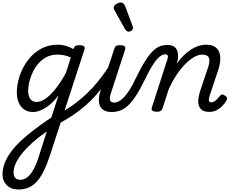

<svg xmlns="http://www.w3.org/2000/svg" viewBox="-93 -875 1856 1529"><path d="M54 634Q-4 634 -38.5 600Q-73 566 -73 514Q-73 468 -55.5 423Q-38 378 -5 333.5Q28 289 75.5 244.5Q123 200 183 155Q206 138 227.5 122Q249 106 271 91Q293 76 316 61L373 -116Q337 -68 300.5 -39Q264 -10 231 3.5Q198 17 170 17Q130 17 101 -2Q72 -21 56.5 -56.5Q41 -92 41 -141Q41 -186 54 -237.5Q67 -289 93 -338.5Q119 -388 158 -429Q197 -470 249.5 -494.5Q302 -519 367 -519Q388 -519 409.5 -515Q431 -511 452 -503Q473 -495 492 -484L494 -489Q500 -505 509 -510Q518 -515 537 -515Q568 -515 576.5 -505.5Q585 -496 578 -476L304 365Q280 437 254.5 488.5Q229 540 199.5 572Q170 604 134 619Q98 634 54 634ZM68 557Q98 557 124.5 536.5Q151 516 175 472.5Q199 429 219 362L280 171Q268 180 256 189Q244 198 232.5 206Q221 214 210 223Q162 262 125.5 299Q89 336 64.5 370.5Q40 405 27.5 437.5Q15 470 15 501Q15 519 21.5 532Q28 545 40 551Q52 557 68 557ZM199 -63Q233 -63 271.5 -90.5Q310 -118 351 -169.5Q392 -221 432 -295L471 -417Q441 -431 414.5 -435.5Q388 -440 363 -440Q315 -440 277.5 -420.5Q240 -401 212.5 -369Q185 -337 167 -298.5Q149 -260 140 -222Q131 -184 131 -153Q131 -125 139 -104.5Q147 -84 162 -73.5Q177 -63 199 -63Z M371 112Q361 117 353 109Q345 101 342 87.5Q339 74 342.5 60Q346 46 357 40Q418 9 469 -25.5Q520 -60 563.5 -98Q607 -136 645 -177.5Q683 -219 717.5 -265Q752 -311 784 -362Q793 -376 805.5 -373.5Q818 -371 824 -358.5Q830 -346 821 -331Q786 -269 749.5 -217Q713 -165 673.5 -120Q634 -75 589 -35.5Q544 4 490 40.5Q436 77 371 112Z M798 17Q758 17 734.5 3Q711 -11 702 -35Q693 -59 694.5 -89Q696 -119 707 -151L816 -483Q822 -503 831.5 -509Q841 -515 861 -515Q892 -515 900.5 -505.5Q909 -496 902 -476L794 -145Q777 -95 783.5 -76.5Q790 -58 819 -58Q833 -58 839.5 -46.5Q846 -35 844 -20.5Q842 -6 830.5 5.5Q819 17 798 17Z M797 17Q785 17 781.5 5.5Q778 -6 782 -20.5Q786 -35 795.5 -46.5Q805 -58 817 -58Q834 -58 854 -68.5Q874 -79 895.5 -102Q917 -125 940.5 -162Q964 -199 989 -253Q1031 -339 1064.5 -391.5Q1098 -444 1127.5 -471.5Q1157 -499 1184 -508Q1211 -517 1237 -517Q1248 -517 1251 -505.5Q1254 -494 1251 -479.5Q1248 -465 1240.5 -453.5Q1233 -442 1222 -442Q1208 -442 1192 -433.5Q1176 -425 1157 -403.5Q1138 -382 1115 -344Q1092 -306 1064 -248Q1022 -161 987 -108.5Q952 -56 920 -29Q888 -2 858 7.5Q828 17 797 17Z M931 -623Q924 -623 916.5 -628Q909 -633 901 -646L820 -791Q817 -797 814.5 -802Q812 -807 812 -813Q812 -824 821 -833.5Q830 -843 843.5 -849Q857 -855 870 -855Q893 -855 905 -823L962 -670Q964 -666 965 -661.5Q966 -657 966 -653Q966 -638 954.5 -630.5Q943 -623 931 -623Z M1153 15Q1137 15 1123.5 8Q1110 1 1116 -18L1241 -406Q1247 -423 1242.5 -432.5Q1238 -442 1223 -442Q1209 -442 1203.5 -453.5Q1198 -465 1200 -479.5Q1202 -494 1211.5 -505.5Q1221 -517 1238 -517Q1269 -517 1287.5 -507Q1306 -497 1314.5 -480Q1323 -463 1324.5 -442Q1326 -421 1323 -399L1313 -367Q1340 -404 1368.5 -432Q1397 -460 1426.5 -479.5Q1456 -499 1487 -509Q1518 -519 1549 -519Q1602 -519 1629.5 -494Q1657 -469 1661 -423.5Q1665 -378 1644 -315L1576 -112Q1572 -97 1570.5 -85Q1569 -73 1573.5 -66.5Q1578 -60 1589 -60Q1602 -60 1613.5 -67Q1625 -74 1636 -85.5Q1647 -97 1657 -110Q1664 -119 1673 -122Q1682 -125 1696 -115Q1713 -105 1714.5 -94.5Q1716 -84 1710 -74Q1701 -57 1682 -36Q1663 -15 1636 0.5Q1609 16 1575 16Q1534 16 1514 0Q1494 -16 1488.5 -42Q1483 -68 1488 -98Q1493 -128 1503 -157L1566 -344Q1575 -373 1574.5 -394.5Q1574 -416 1560.5 -428Q1547 -440 1517 -440Q1486 -440 1451.5 -420Q1417 -400 1381.5 -364Q1346 -328 1313 -278.5Q1280 -229 1252 -169L1201 -11Q1197 2 1186.5 8.5Q1176 15 1153 15Z"/></svg>

Font: Playwrite CU
Style: Regular
Weight: 400
Designer: Veronika Burian, José Scaglione
Foundry: TypeTogether
Version: Version 1.002